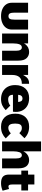

<svg xmlns="http://www.w3.org/2000/svg" viewBox="1421 -2211 810 3692"><g transform="rotate(90 1826.0 -365.0)"><path d="M223 -500V-242Q223 -179 237.5 -151Q252 -123 291 -123Q326 -123 342 -148Q358 -173 358 -242V-500H548V-185Q548 -124 515.5 -78Q483 -32 425 -6Q367 20 291 20Q212 20 154 -6Q96 -32 64.5 -78Q33 -124 33 -185V-500Z M956 -267Q956 -325 939.5 -352.5Q923 -380 892 -380Q850 -380 832.5 -334.5Q815 -289 815 -217L796 -282L789 -360Q803 -411 830 -446.5Q857 -482 895 -501Q933 -520 980 -520Q1052 -520 1099 -471Q1146 -422 1146 -314V0H956ZM625 -500H815V0H625Z M1231 -500H1421V-404Q1441 -440 1462 -466Q1483 -492 1513.5 -506Q1544 -520 1591 -520V-380Q1548 -380 1515.5 -368Q1483 -356 1462.5 -332.5Q1442 -309 1431.5 -273.5Q1421 -238 1421 -190V0H1231Z M1885 20Q1805 20 1744.5 -12.5Q1684 -45 1650 -105.5Q1616 -166 1616 -251Q1616 -377 1683.5 -448.5Q1751 -520 1866 -520Q1960 -520 2023 -480Q2086 -440 2113.5 -370Q2141 -300 2128 -209H1803Q1803 -163 1824.5 -140Q1846 -117 1892 -117Q1926 -117 1957.5 -128Q1989 -139 2010 -158L2098 -70Q2057 -28 2006 -4Q1955 20 1885 20ZM1803 -309H1941Q1938 -352 1921.5 -372.5Q1905 -393 1874 -393Q1844 -393 1825 -372.5Q1806 -352 1803 -309Z M2641 -70Q2599 -28 2545.5 -4Q2492 20 2417 20Q2301 20 2233.5 -51.5Q2166 -123 2166 -255Q2166 -380 2233 -450Q2300 -520 2417 -520Q2485 -520 2538.5 -498Q2592 -476 2638 -430L2540 -332Q2514 -357 2493 -368.5Q2472 -380 2442 -380Q2393 -380 2374.5 -348Q2356 -316 2356 -251Q2356 -185 2375.5 -152.5Q2395 -120 2438 -120Q2467 -120 2494 -132.5Q2521 -145 2543 -168Z M2700 -750H2890V0H2700ZM3027 -267Q3027 -325 3011 -352.5Q2995 -380 2965 -380Q2924 -380 2907 -334.5Q2890 -289 2890 -217L2874 -282L2872 -360Q2886 -411 2912.5 -446.5Q2939 -482 2976.5 -501Q3014 -520 3059 -520Q3130 -520 3173.5 -471Q3217 -422 3217 -314V0H3027Z M3647 -10Q3610 5 3576 12.5Q3542 20 3503 20Q3416 20 3376.5 -16.5Q3337 -53 3337 -133V-621H3527V-209Q3527 -160 3535.5 -141Q3544 -122 3563 -122Q3571 -122 3586.5 -125.5Q3602 -129 3614 -134ZM3260 -500H3642V-370H3260Z"/></g></svg>

Font: Moderustic ExtraBold
Style: Regular
Weight: 800
Designer: Tural Alisoy
Foundry: TAFT Foundry
Version: Version 2.120